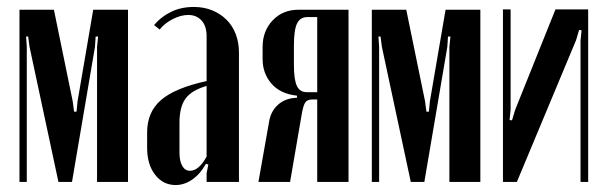

<svg xmlns="http://www.w3.org/2000/svg" viewBox="-20 -523 1743 552"><path d="M348 0H259V-388L262 -418H255L253 -388L187 0H148L65 -388L61 -418H55L57 -388V0H36V-495H135L189 -232L193 -202H200L203 -232L248 -495H348Z M403 -142Q403 -201 443 -235.5Q483 -270 574 -290V-419Q574 -448 559.5 -464Q545 -480 521 -480Q500 -480 476.5 -468Q453 -456 439 -438L423 -451Q442 -474 471 -488.5Q500 -503 537 -503Q566 -503 589.5 -493.5Q613 -484 630.5 -467Q648 -450 657.5 -425.5Q667 -401 667 -372V0H574V-25L579 -50L572 -52Q556 -23 533 -7Q510 9 485 9Q449 9 426 -20.5Q403 -50 403 -98ZM526 -32Q552 -32 574 -73V-276Q530 -263 513 -239Q496 -215 496 -170V-84Q496 -60 504 -46Q512 -32 526 -32Z M982 0H892V-237H877Q863 -237 857 -227.5Q851 -218 846 -186L814 0H723L754 -175Q759 -204 780 -222.5Q801 -241 834 -242V-248Q786 -253 760.5 -282.5Q735 -312 735 -353V-388Q735 -434 764 -464.5Q793 -495 838 -495H982ZM825 -337Q825 -294 833.5 -276Q842 -258 862 -258H892V-474H864Q843 -474 834 -455.5Q825 -437 825 -392Z M1361 0H1272V-388L1275 -418H1268L1266 -388L1200 0H1161L1078 -388L1074 -418H1068L1070 -388V0H1049V-495H1148L1202 -232L1206 -202H1213L1216 -232L1261 -495H1361Z M1671 -496V0H1649V-406L1652 -436L1645 -437L1636 -407L1466 0H1426V-496H1448V-208L1445 -178L1452 -177L1461 -207L1577 -496Z"/></svg>

Font: Moniqa Narrow Heading
Style: Bold
Weight: 700
Width: 4
Designer: Rajesh Rajput
Foundry: Rajesh Rajput
Version: Version 1.000